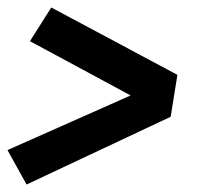

<svg xmlns="http://www.w3.org/2000/svg" viewBox="-21 -596 541 513"><path d="M50 -103 -1 -195 328 -341 59 -486 116 -576 453 -396 435 -284Z"/></svg>

Font: Iosevka Curly Heavy Oblique
Style: Regular
Weight: 900
Italic angle: -9°
Monospace: yes
Designer: Belleve Invis
Foundry: Belleve Invis
Version: Version 11.1.0; ttfautohint (v1.8.3)